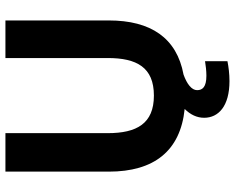

<svg xmlns="http://www.w3.org/2000/svg" viewBox="-99 -591 865 707"><g transform="rotate(-90 333.5 -237.5)"><path d="M388.3 175C415 175 440.8 171.7 461.7 167.5V85C446.7 87.5 425.8 90 408.3 90C366.7 90 355 75.8 355 55.8C355 35.8 377.5 18.3 412.5 5.8C547.5 -19.2 611.7 -115 611.7 -269.2V-650H473.3V-273.3C473.3 -166.7 439.2 -103.3 335 -103.3C231.7 -103.3 196.7 -166.7 196.7 -273.3V-650H55V-269.2C55 -103.3 130.8 -5.8 285.8 10C265 30.8 253.3 55 253.3 81.7C253.3 134.2 295.8 175 388.3 175Z"/></g></svg>

Font: Familjen Grotesk
Style: Bold
Weight: 700
Designer: Anders Wikstroem, Jonas Baeckman, Matilda Gysing, Kristian Moeller
Foundry: Familjen STHLM AB
Version: Version 2.000